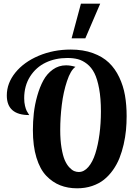

<svg xmlns="http://www.w3.org/2000/svg" viewBox="-20 -1020 737 1046"><path d="M391.1 -655.8Q364.7 -637.7 345 -578.1Q325.2 -518.6 316.7 -449Q308.1 -379.4 308.1 -312Q308.1 -256.8 315.2 -214.4Q322.3 -171.9 332.8 -147.7Q343.3 -123.5 357.4 -108.4Q371.6 -93.3 384 -88.1Q396.5 -83 409.2 -83Q438 -83 461.4 -110.4Q484.9 -137.7 499.5 -184.1Q514.2 -230.5 522 -289.3Q529.8 -348.1 529.8 -413.1Q529.8 -484.4 520 -537.1Q510.3 -589.8 494.4 -621.3Q478.5 -652.8 454.1 -671.9Q429.7 -690.9 404.5 -697.5Q379.4 -704.1 347.2 -704.1Q281.7 -704.1 229 -679Q176.3 -653.8 144 -603.3Q111.8 -552.7 111.8 -484.9Q111.8 -461.9 116.2 -443.6Q120.6 -425.3 125.5 -415.8Q130.4 -406.2 139.2 -393.1Q17.1 -393.1 17.1 -500Q17.1 -566.9 63.7 -624.5Q110.4 -682.1 190.7 -716.1Q271 -750 365.2 -750Q433.1 -750 486.1 -730.7Q539.1 -711.4 573.2 -678.7Q607.4 -646 629.6 -599.1Q651.9 -552.2 660.9 -500.2Q669.9 -448.2 669.9 -387.2Q669.9 -348.1 666.3 -310.3Q662.6 -272.5 653.6 -232.9Q644.5 -193.4 630.9 -158.9Q617.2 -124.5 595.5 -93.8Q573.7 -63 546.6 -41.3Q519.5 -19.5 481.9 -6.8Q444.3 5.9 399.9 5.9Q349.6 5.9 307.9 -10.5Q266.1 -26.9 231.9 -62.5Q197.8 -98.1 178.5 -161.4Q159.2 -224.6 159.2 -311Q159.2 -357.4 164.3 -403.6Q169.4 -449.7 182.9 -497.6Q196.3 -545.4 216.1 -581.8Q235.8 -618.2 267.8 -641.1Q299.8 -664.1 339.8 -664.1Q364.3 -664.1 391.1 -655.8ZM370.1 -811 420.9 -1000H525.9L444.8 -811Z"/></svg>

Font: Lobster Two
Style: Bold
Weight: 700
Designer: Pablo Impallari
Foundry: Pablo Impallari. www.impallari.com
Version: Version 1.006